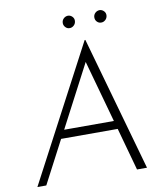

<svg xmlns="http://www.w3.org/2000/svg" viewBox="-95 -965 896 1042"><g transform="rotate(-10 353.0 -443.5)"><path d="M510 -235H198L75 0H26L417 -741H421L630 0H575ZM497 -281 402 -623 223 -281ZM316 -852Q316 -867 326.5 -877Q337 -887 352 -887Q365 -886 374.5 -876Q384 -866 383 -852Q382 -837 371 -827.5Q360 -818 347 -819Q335 -819 325.5 -829Q316 -839 316 -852ZM490 -852Q490 -867 500.5 -877Q511 -887 526 -887Q539 -886 548.5 -876Q558 -866 557 -852Q556 -837 545 -827.5Q534 -818 521 -819Q509 -819 499.5 -828.5Q490 -838 490 -852Z"/></g></svg>

Font: Josefin Sans Light
Style: Italic
Weight: 300
Italic angle: -7°
Designer: Santiago Orozco
Foundry: Typemade
Version: Version 2.000